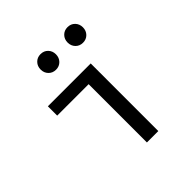

<svg xmlns="http://www.w3.org/2000/svg" viewBox="-188 -838 976 976"><g transform="rotate(-45 300.0 -350.0)"><path d="M316 0V-419H90V-486H398V0ZM290.5 -604Q275 -588 251 -588Q227 -588 211.5 -604Q196 -620 196 -644Q196 -668 211.5 -684Q227 -700 251 -700Q275 -700 290.5 -684Q306 -668 306 -644Q306 -620 290.5 -604ZM484.5 -604Q469 -588 445 -588Q421 -588 405.5 -604Q390 -620 390 -644Q390 -668 405.5 -684Q421 -700 445 -700Q469 -700 484.5 -684Q500 -668 500 -644Q500 -620 484.5 -604Z"/></g></svg>

Font: TypoPRO Source Code Pro
Style: Regular
Weight: 400
Monospace: yes
Designer: Paul D. Hunt, Teo Tuominen
Foundry: Adobe Systems Incorporated
Version: Version 2.010;PS 1.0;hotconv 1.0.84;makeotf.lib2.5.63406